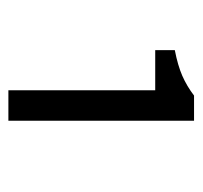

<svg xmlns="http://www.w3.org/2000/svg" viewBox="-32 -884 476 451"><g transform="rotate(90 205.5 -659.0)"><path d="M192.5 -441.2V-786.1H98.2V-832.1Q134.2 -839.1 158.5 -849.7Q182.7 -860.3 205 -877.3H264.1V-441.2Z"/></g></svg>

Font: Noto Sans SC Thin
Style: Regular
Weight: 100
Designer: Ryoko NISHIZUKA 西塚涼子 (kana, bopomofo & ideographs); Paul D. Hunt (Latin, Greek & Cyrillic); Sandoll Communications 산돌커뮤니
Foundry: Adobe
Version: Version 2.004-H2;hotconv 1.0.118;makeotfexe 2.5.65603